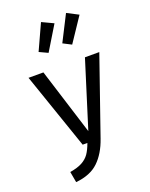

<svg xmlns="http://www.w3.org/2000/svg" viewBox="-192 -959 998 1276"><g transform="rotate(-20 307.5 -321.5)"><path d="M369.2 3.1Q336.4 98.5 278.7 153.8Q221 209.2 117.9 219L104.1 142.6Q157.9 133.8 190.5 116.2Q223.1 98.5 242.1 71.3Q261 44.1 276.9 0H243.6L57.4 -540.5H162.6L309.7 -71.8L456.4 -540.5H557.9ZM239.5 -650.8 179 -679 262.1 -860.5 343.6 -822.1ZM405.6 -648.7 346.7 -679 439 -860.5 519.5 -819Z"/></g></svg>

Font: Fira Code Fixed Retina
Style: Regular
Weight: 450
Monospace: yes
Designer: Carrois Corporate, Edenspiekermann AG, Nikita Prokopov
Foundry: Carrois Corporate, Edenspiekermann AG, Nikita Prokopov
Version: Version 5.002